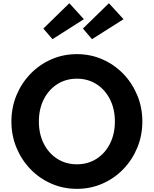

<svg xmlns="http://www.w3.org/2000/svg" viewBox="-20 -1184 976 1220"><path d="M468.5 16Q555 16 630.5 -17Q706 -50 763 -108.8Q820 -167.5 852.2 -245.2Q884.5 -323 884.5 -412Q884.5 -501 852.2 -578.8Q820 -656.5 763 -715.2Q706 -774 630.5 -807Q555 -840 468.5 -840Q382 -840 306.5 -807Q231 -774 174 -715.2Q117 -656.5 84.8 -578.8Q52.5 -501 52.5 -412Q52.5 -323 84.8 -245.2Q117 -167.5 174 -108.8Q231 -50 306.5 -17Q382 16 468.5 16ZM468.5 -140Q398.5 -140 343.8 -175Q289 -210 258 -271.5Q227 -333 227 -412Q227 -491 258 -552.5Q289 -614 343.8 -649Q398.5 -684 468.5 -684Q539 -684 593.5 -649Q648 -614 679 -552.5Q710 -491 710 -412Q710 -333 679 -271.5Q648 -210 593.5 -175Q539 -140 468.5 -140ZM564.5 -935 765 -1062 672 -1163.5 507 -1002.5ZM313.5 -935 513 -1062 420.5 -1163.5 255.5 -1002.5Z"/></svg>

Font: Spartan
Style: Bold
Weight: 700
Designer: Matt Bailey, Mirko Velimirovic
Foundry: Matt Bailey
Version: Version 1.003; ttfautohint (v1.8.3)